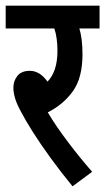

<svg xmlns="http://www.w3.org/2000/svg" viewBox="-20 -642 370 675"><path d="M304 -38 235 13Q194 -37 158 -86.5Q122 -136 95.5 -178Q69 -220 55 -247Q39 -276 33 -296.5Q27 -317 27 -334Q27 -357 41 -375Q55 -393 85 -393Q120 -393 147 -355Q182 -391 182 -463Q182 -509 171 -542H0V-622H330V-542H259Q264 -526 267 -503Q270 -480 270 -451Q270 -368 236 -321Q202 -274 148 -247Q177 -198 219.5 -142Q262 -86 304 -38Z"/></svg>

Font: Noto Sans ExtraCondensed Medium
Style: Italic
Weight: 500
Width: 2
Italic angle: -12°
Designer: Monotype Design Team
Foundry: Monotype Imaging Inc.
Version: Version 2.013; ttfautohint (v1.8.4.7-5d5b)